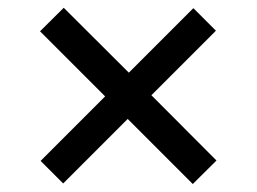

<svg xmlns="http://www.w3.org/2000/svg" viewBox="-20 -574 660 494"><path d="M83 -493.5 250.5 -326 84.5 -160 142.5 -102 308.5 -268 476 -100.5 537 -161 369.5 -329 535.5 -495 477.5 -553 311.5 -387 144 -554Z"/></svg>

Font: Monaspace Argon
Style: Regular
Weight: 400
Designer: Riley Cran & the Lettermatic Team
Foundry: Lettermatic
Version: Version 1.200 (Monaspace Argon)